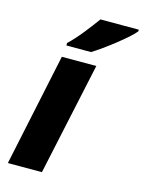

<svg xmlns="http://www.w3.org/2000/svg" viewBox="-116 -835 678 904"><g transform="rotate(15 223.0 -383.0)"><path d="M13 0 129 -549H297L179 0ZM136 -606V-618Q166 -646 200 -688.5Q234 -731 259 -766H446V-758Q435 -744 412.5 -724Q390 -704 361.5 -681.5Q333 -659 305 -639Q277 -619 256 -606Z"/></g></svg>

Font: Noto Sans Disp ExtBd
Style: Italic
Weight: 800
Italic angle: -12°
Designer: Monotype Design Team
Foundry: Monotype Imaging Inc.
Version: Version 2.000;GOOG;noto-source:20170915:90ef993387c0